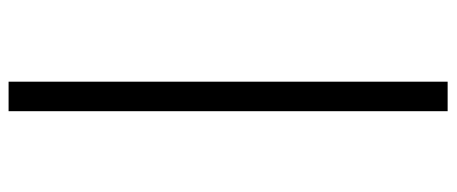

<svg xmlns="http://www.w3.org/2000/svg" viewBox="-320 -552 1037 436"><g transform="rotate(90 198.0 -333.5)"><path d="M165 -832H232V165H165Z"/></g></svg>

Font: Noto Sans Gurmukhi ExtraCondensed
Style: Regular
Weight: 400
Width: 2
Designer: Jelle Bosma - Monotype Design Team
Foundry: Monotype Imaging Inc.
Version: Version 2.004; ttfautohint (v1.8.4.7-5d5b)